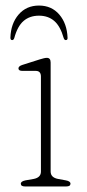

<svg xmlns="http://www.w3.org/2000/svg" viewBox="-20 -672 315 692"><path d="M162.5 -446.5V-54Q162.5 -32 189.5 -27L217 -22Q234 -19 234 -10Q234 0 219 0H70Q55 0 55 -10Q55 -18.5 72 -22L101 -27Q127.5 -32 127.5 -53.5V-396Q127.5 -416.5 109 -416.5H61Q46.5 -416.5 46.5 -425.5Q46.5 -433.5 60.5 -438L123.5 -458Q131 -460 137.2 -461.8Q143.5 -463.5 149 -463.5Q162.5 -463.5 162.5 -446.5ZM120.5 -615.5Q87 -615.5 65 -596.5Q43 -577.5 31.5 -535Q29 -527.5 24 -527.5Q17.5 -527.5 17.5 -536Q19 -587 47 -619.5Q75 -652 120.5 -652Q166 -652 193.8 -619.5Q221.5 -587 223.5 -536Q224 -527.5 217 -527.5Q212 -527.5 209.5 -535Q197.5 -577.5 175.5 -596.5Q153.5 -615.5 120.5 -615.5Z"/></svg>

Font: Fraunces 9pt S050 Thin
Style: Regular
Weight: 100
Version: Version 1.000; ttfautohint (v1.8.3)